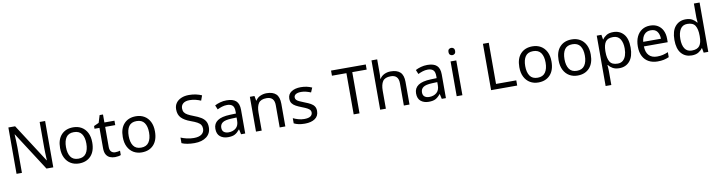

<svg xmlns="http://www.w3.org/2000/svg" viewBox="-28 -1717 10894 2913"><g transform="rotate(-10 5419.5 -260.0)"><path d="M663 0H558L176 -593H172Q174 -558 177 -506Q180 -454 180 -399V0H97V-714H201L582 -123H586Q585 -139 583.5 -171Q582 -203 580.5 -241Q579 -279 579 -311V-714H663Z M1311 -269Q1311 -136 1243.5 -63Q1176 10 1061 10Q990 10 934.5 -22.5Q879 -55 847 -117.5Q815 -180 815 -269Q815 -402 882 -474Q949 -546 1064 -546Q1137 -546 1192.5 -513.5Q1248 -481 1279.5 -419.5Q1311 -358 1311 -269ZM906 -269Q906 -174 943.5 -118.5Q981 -63 1063 -63Q1144 -63 1182 -118.5Q1220 -174 1220 -269Q1220 -364 1182 -418Q1144 -472 1062 -472Q980 -472 943 -418Q906 -364 906 -269Z M1629 -62Q1649 -62 1670 -65.5Q1691 -69 1704 -73V-6Q1690 1 1664 5.5Q1638 10 1614 10Q1572 10 1536.5 -4.5Q1501 -19 1479 -55Q1457 -91 1457 -156V-468H1381V-510L1458 -545L1493 -659H1545V-536H1700V-468H1545V-158Q1545 -109 1568.5 -85.5Q1592 -62 1629 -62Z M2277 -269Q2277 -136 2209.5 -63Q2142 10 2027 10Q1956 10 1900.5 -22.5Q1845 -55 1813 -117.5Q1781 -180 1781 -269Q1781 -402 1848 -474Q1915 -546 2030 -546Q2103 -546 2158.5 -513.5Q2214 -481 2245.5 -419.5Q2277 -358 2277 -269ZM1872 -269Q1872 -174 1909.5 -118.5Q1947 -63 2029 -63Q2110 -63 2148 -118.5Q2186 -174 2186 -269Q2186 -364 2148 -418Q2110 -472 2028 -472Q1946 -472 1909 -418Q1872 -364 1872 -269Z M3093 -191Q3093 -96 3024 -43Q2955 10 2838 10Q2778 10 2727 1Q2676 -8 2642 -24V-110Q2678 -94 2731.5 -81Q2785 -68 2842 -68Q2922 -68 2962.5 -99Q3003 -130 3003 -183Q3003 -218 2988 -242Q2973 -266 2936.5 -286.5Q2900 -307 2835 -330Q2744 -363 2697.5 -411Q2651 -459 2651 -542Q2651 -599 2680 -639.5Q2709 -680 2760.5 -702Q2812 -724 2879 -724Q2938 -724 2987 -713Q3036 -702 3076 -684L3048 -607Q3011 -623 2967.5 -634Q2924 -645 2877 -645Q2810 -645 2776 -616.5Q2742 -588 2742 -541Q2742 -505 2757 -481Q2772 -457 2806 -438Q2840 -419 2898 -397Q2961 -374 3004.5 -347.5Q3048 -321 3070.5 -284Q3093 -247 3093 -191Z M3428 -545Q3526 -545 3573 -502Q3620 -459 3620 -365V0H3556L3539 -76H3535Q3500 -32 3461.5 -11Q3423 10 3355 10Q3282 10 3234 -28.5Q3186 -67 3186 -149Q3186 -229 3249 -272.5Q3312 -316 3443 -320L3534 -323V-355Q3534 -422 3505 -448Q3476 -474 3423 -474Q3381 -474 3343 -461.5Q3305 -449 3272 -433L3245 -499Q3280 -518 3328 -531.5Q3376 -545 3428 -545ZM3454 -259Q3354 -255 3315.5 -227Q3277 -199 3277 -148Q3277 -103 3304.5 -82Q3332 -61 3375 -61Q3443 -61 3488 -98.5Q3533 -136 3533 -214V-262Z M4044 -546Q4140 -546 4189 -499.5Q4238 -453 4238 -349V0H4151V-343Q4151 -472 4031 -472Q3942 -472 3908 -422Q3874 -372 3874 -278V0H3786V-536H3857L3870 -463H3875Q3901 -505 3947 -525.5Q3993 -546 4044 -546Z M4753 -148Q4753 -70 4695 -30Q4637 10 4539 10Q4483 10 4442.5 1Q4402 -8 4371 -24V-104Q4403 -88 4448.5 -74.5Q4494 -61 4541 -61Q4608 -61 4638 -82.5Q4668 -104 4668 -140Q4668 -160 4657 -176Q4646 -192 4617.5 -208Q4589 -224 4536 -244Q4484 -264 4447 -284Q4410 -304 4390 -332Q4370 -360 4370 -404Q4370 -472 4425.5 -509Q4481 -546 4571 -546Q4620 -546 4662.5 -536.5Q4705 -527 4742 -510L4712 -440Q4678 -454 4641 -464Q4604 -474 4565 -474Q4511 -474 4482.5 -456.5Q4454 -439 4454 -409Q4454 -387 4467 -371.5Q4480 -356 4510.5 -341.5Q4541 -327 4592 -307Q4643 -288 4679 -268Q4715 -248 4734 -219.5Q4753 -191 4753 -148Z M5381 0H5291V-635H5068V-714H5603V-635H5381Z M5787 -537Q5787 -497 5782 -462H5788Q5814 -503 5858.5 -524Q5903 -545 5955 -545Q6053 -545 6102 -498.5Q6151 -452 6151 -349V0H6064V-343Q6064 -472 5944 -472Q5854 -472 5820.5 -421.5Q5787 -371 5787 -277V0H5699V-760H5787Z M6520 -545Q6618 -545 6665 -502Q6712 -459 6712 -365V0H6648L6631 -76H6627Q6592 -32 6553.5 -11Q6515 10 6447 10Q6374 10 6326 -28.5Q6278 -67 6278 -149Q6278 -229 6341 -272.5Q6404 -316 6535 -320L6626 -323V-355Q6626 -422 6597 -448Q6568 -474 6515 -474Q6473 -474 6435 -461.5Q6397 -449 6364 -433L6337 -499Q6372 -518 6420 -531.5Q6468 -545 6520 -545ZM6546 -259Q6446 -255 6407.5 -227Q6369 -199 6369 -148Q6369 -103 6396.5 -82Q6424 -61 6467 -61Q6535 -61 6580 -98.5Q6625 -136 6625 -214V-262Z M6923 -737Q6943 -737 6958.5 -723.5Q6974 -710 6974 -681Q6974 -653 6958.5 -639Q6943 -625 6923 -625Q6901 -625 6886 -639Q6871 -653 6871 -681Q6871 -710 6886 -723.5Q6901 -737 6923 -737ZM6966 -536V0H6878V-536Z M7408 0V-714H7498V-80H7810V0Z M8386 -269Q8386 -136 8318.5 -63Q8251 10 8136 10Q8065 10 8009.5 -22.5Q7954 -55 7922 -117.5Q7890 -180 7890 -269Q7890 -402 7957 -474Q8024 -546 8139 -546Q8212 -546 8267.5 -513.5Q8323 -481 8354.5 -419.5Q8386 -358 8386 -269ZM7981 -269Q7981 -174 8018.5 -118.5Q8056 -63 8138 -63Q8219 -63 8257 -118.5Q8295 -174 8295 -269Q8295 -364 8257 -418Q8219 -472 8137 -472Q8055 -472 8018 -418Q7981 -364 7981 -269Z M8991 -269Q8991 -136 8923.5 -63Q8856 10 8741 10Q8670 10 8614.5 -22.5Q8559 -55 8527 -117.5Q8495 -180 8495 -269Q8495 -402 8562 -474Q8629 -546 8744 -546Q8817 -546 8872.5 -513.5Q8928 -481 8959.5 -419.5Q8991 -358 8991 -269ZM8586 -269Q8586 -174 8623.5 -118.5Q8661 -63 8743 -63Q8824 -63 8862 -118.5Q8900 -174 8900 -269Q8900 -364 8862 -418Q8824 -472 8742 -472Q8660 -472 8623 -418Q8586 -364 8586 -269Z M9385 -546Q9484 -546 9544.5 -477Q9605 -408 9605 -269Q9605 -132 9544.5 -61Q9484 10 9384 10Q9322 10 9281.5 -13.5Q9241 -37 9218 -68H9212Q9214 -51 9216 -25Q9218 1 9218 20V240H9130V-536H9202L9214 -463H9218Q9242 -498 9281 -522Q9320 -546 9385 -546ZM9369 -472Q9287 -472 9253.5 -426Q9220 -380 9218 -286V-269Q9218 -170 9250.5 -116.5Q9283 -63 9371 -63Q9420 -63 9451.5 -90Q9483 -117 9498.5 -163.5Q9514 -210 9514 -270Q9514 -362 9478.5 -417Q9443 -472 9369 -472Z M9952 -546Q10021 -546 10070.5 -516Q10120 -486 10146.5 -431.5Q10173 -377 10173 -304V-251H9806Q9808 -160 9852.5 -112.5Q9897 -65 9977 -65Q10028 -65 10067.5 -74.5Q10107 -84 10149 -102V-25Q10108 -7 10068 1.5Q10028 10 9973 10Q9897 10 9838.5 -21Q9780 -52 9747.5 -113.5Q9715 -175 9715 -264Q9715 -352 9744.5 -415Q9774 -478 9827.5 -512Q9881 -546 9952 -546ZM9951 -474Q9888 -474 9851.5 -433.5Q9815 -393 9808 -321H10081Q10080 -389 10049 -431.5Q10018 -474 9951 -474Z M10499 10Q10399 10 10339 -59.5Q10279 -129 10279 -267Q10279 -405 10339.5 -475.5Q10400 -546 10500 -546Q10562 -546 10601.5 -523Q10641 -500 10666 -467H10672Q10671 -480 10668.5 -505.5Q10666 -531 10666 -546V-760H10754V0H10683L10670 -72H10666Q10642 -38 10602 -14Q10562 10 10499 10ZM10513 -63Q10598 -63 10632.5 -109.5Q10667 -156 10667 -250V-266Q10667 -366 10634 -419.5Q10601 -473 10512 -473Q10441 -473 10405.5 -416.5Q10370 -360 10370 -265Q10370 -169 10405.5 -116Q10441 -63 10513 -63Z"/></g></svg>

Font: Noto Sans Thai Looped
Style: Regular
Weight: 400
Designer: Sasikarn Vongin, Ben Mitchell
Foundry: The Fontpad Ltd
Version: Version 1.001; ttfautohint (v1.8.4.7-5d5b)